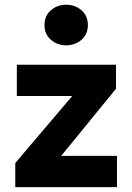

<svg xmlns="http://www.w3.org/2000/svg" viewBox="-20 -772 546 792"><path d="M43 0V-99.5L278 -376H49.5V-505H458.5V-406L232.5 -129H462.5V0ZM253 -585Q216.5 -585 190 -607.8Q163.5 -630.5 163.5 -668.5Q163.5 -707 190 -729.8Q216.5 -752.5 253 -752.5Q289.5 -752.5 316 -729.8Q342.5 -707 342.5 -668.5Q342.5 -630.5 316 -607.8Q289.5 -585 253 -585Z"/></svg>

Font: Geologica Cursive SemiBold
Style: Regular
Weight: 600
Designer: Sindre Bremnes, Frode Helland
Foundry: Monokrom Skriftforlag AS
Version: Version 1.010;gftools[0.9.28]